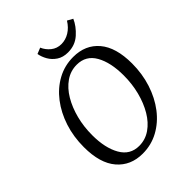

<svg xmlns="http://www.w3.org/2000/svg" viewBox="-211 -841 963 963"><g transform="rotate(-45 270.5 -359.5)"><path d="M232 11Q147 11 96.5 -48Q46 -107 46 -221Q46 -295 67 -359.5Q88 -424 126 -473.5Q164 -523 215.5 -551Q267 -579 328 -579Q414 -579 464 -520Q514 -461 514 -347Q514 -274 493 -209Q472 -144 434 -94.5Q396 -45 344.5 -17Q293 11 232 11ZM247 -29Q291 -29 327 -54Q363 -79 388.5 -122Q414 -165 428 -219.5Q442 -274 442 -334Q442 -426 410 -482.5Q378 -539 313 -539Q269 -539 233 -514Q197 -489 171.5 -446Q146 -403 132 -348.5Q118 -294 118 -234Q118 -143 150.5 -86Q183 -29 247 -29ZM326 -613Q291 -613 267 -629Q243 -645 229.5 -668.5Q216 -692 212 -716L244 -729Q255 -703 278 -684.5Q301 -666 332 -666Q362 -666 389 -682.5Q416 -699 435 -730L464 -714Q448 -677 412.5 -645Q377 -613 326 -613Z"/></g></svg>

Font: Yrsa Light
Style: Italic
Weight: 300
Italic angle: -7.10001°
Designer: Anna Giedrys (Yrsa+Rasa design), David Brezina (Yrsa art-direction, Rasa art-direction, design)
Foundry: Rosetta Type Foundry
Version: Version 2.004